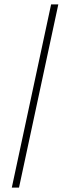

<svg xmlns="http://www.w3.org/2000/svg" viewBox="-20 -770 322 879"><path d="M214 -750H247L67 89H34Z"/></svg>

Font: Moniqa Paragraph
Style: Regular
Weight: 400
Designer: Rajesh Rajput
Foundry: Rajesh Rajput
Version: Version 1.000